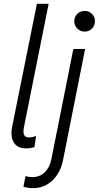

<svg xmlns="http://www.w3.org/2000/svg" viewBox="-20 -772 518 1006"><path d="M40 -74.2Q40 -91.3 43.5 -106.9L173.3 -752H234.9L105 -103.5Q103 -93.8 103 -84Q103 -51.8 130.9 -51.8Q140.1 -51.8 151.1 -54.2Q162.1 -56.6 168.9 -60.1L160.6 -1.5Q141.6 5.4 117.2 5.4Q78.1 5.4 59.1 -16.4Q40 -38.1 40 -74.2ZM102.5 206.5 113.8 150.4Q129.9 156.2 148.4 156.2Q187.5 156.2 214.1 130.9Q240.7 105.5 249 63L364.3 -515.1H425.8L309.6 70.3Q301.3 110.4 280 143.1Q258.8 175.8 226.3 194.8Q193.8 213.9 153.3 213.9Q128.9 213.9 102.5 206.5ZM369.1 -660.6Q369.1 -683.6 385 -699.2Q400.9 -714.8 423.3 -714.8Q446.3 -714.8 461.9 -699.2Q477.5 -683.6 477.5 -660.6Q477.5 -638.2 461.9 -622.3Q446.3 -606.4 423.3 -606.4Q400.9 -606.4 385 -622.3Q369.1 -638.2 369.1 -660.6Z"/></svg>

Font: Reddit Sans Vanilla Light
Style: Italic
Weight: 300
Italic angle: -11.25°
Designer: Stephen Hutchings
Version: Version 1.013